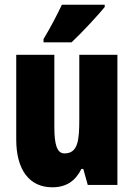

<svg xmlns="http://www.w3.org/2000/svg" viewBox="-20 -786 569 816"><path d="M425 -756V-766H243C222 -722 197 -673 165 -620V-606H284C334 -653 397 -722 425 -756ZM479 -553H317V-280C317 -191 312 -134 254 -134C222 -134 211 -172 211 -246V-553H49V-193C49 -64 105 10 202 10C261 10 300 -16 326 -68H334L353 0H479Z"/></svg>

Font: Noto Sans Hebrew ExtraCondensed Black
Style: Regular
Weight: 900
Width: 2
Designer: Monotype Design Team
Foundry: Monotype Imaging Inc.
Version: Version 2.004